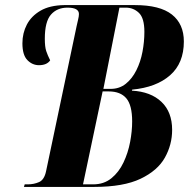

<svg xmlns="http://www.w3.org/2000/svg" viewBox="-20 -734 767 754"><path d="M74 0 77 -10H89Q113 -10 133.5 -19Q154 -28 161 -62L281 -632Q283 -642 286.5 -656Q290 -670 290 -679Q290 -704 245 -704Q204 -704 180 -676.5Q156 -649 156 -582Q156 -550 161.5 -533.5Q167 -517 177 -497Q164 -478 133 -478Q107 -478 87.5 -498Q68 -518 68 -564Q68 -604 85.5 -637.5Q103 -671 139 -692Q175 -713 232 -714H510Q608 -714 655 -677Q702 -640 702 -571Q702 -486 648 -438.5Q594 -391 499 -382L498 -378Q572 -374 614 -334Q656 -294 656 -224Q656 -166 627.5 -115Q599 -64 532 -32Q465 0 350 0ZM415 -385Q449 -385 474 -405Q499 -425 515.5 -458Q532 -491 539.5 -530.5Q547 -570 547 -609Q547 -663 525.5 -683.5Q504 -704 474 -704H449L386 -385ZM346 -10Q388 -10 417.5 -34Q447 -58 465 -96Q483 -134 491 -176.5Q499 -219 499 -257Q499 -321 476 -348Q453 -375 407 -375H383L306 -10Z"/></svg>

Font: Noto Serif Display ExtraCondensed ExtraBold
Style: Italic
Weight: 800
Width: 2
Italic angle: -12°
Designer: Monotype Design Team
Foundry: Monotype Imaging Inc.
Version: Version 2.009